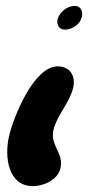

<svg xmlns="http://www.w3.org/2000/svg" viewBox="-20 -600 300 654"><path d="M176 -534C172 -515 182 -499 201 -499C226 -499 253 -517 259 -543C263 -562 255 -580 234 -580C209 -580 182 -558 176 -534ZM11 -137C-6 -65 8 34 92 34C126 34 176 15 186 -27C198 -79 150 -104 162 -157C174 -208 217 -250 229 -300C239 -342 218 -374 176 -374C95 -374 26 -201 11 -137Z"/></svg>

Font: Charger
Style: OversprayIt
Weight: 400
Designer: Jasper
Foundry: Cannot Into Space Fonts
Version: Version 0.980